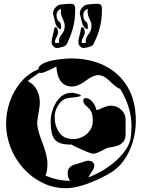

<svg xmlns="http://www.w3.org/2000/svg" viewBox="-20 -979 748 1012"><path d="M328 13Q261 13 203.5 -15.5Q146 -44 103 -92Q60 -140 36 -201Q12 -262 12 -327Q12 -385 31.5 -442Q51 -499 89 -545Q127 -591 182 -614Q183 -631 204 -642.5Q225 -654 254.5 -660Q284 -666 312 -668.5Q340 -671 353 -671Q455 -671 532 -632.5Q609 -594 652.5 -520.5Q696 -447 696 -342Q696 -286 680 -231.5Q664 -177 631.5 -132Q599 -87 547 -59Q412 13 328 13ZM350 -26Q337 -40 337 -65Q337 -87 347.5 -97Q358 -107 374.5 -112Q391 -117 408 -122Q410 -123 414.5 -124Q419 -125 426 -128Q435 -132 444 -132Q477 -132 477 -103Q477 -93 464 -74Q456 -62 451.5 -54.5Q447 -47 445 -44Q476 -55 512.5 -75.5Q549 -96 582.5 -124Q616 -152 639.5 -185Q663 -218 669 -252Q671 -266 672 -282Q673 -298 673 -315Q673 -413 614 -510Q594 -516 558 -552Q527 -583 498 -583Q470 -583 431 -553Q391 -523 360 -523Q284 -523 277 -629Q274 -626 256.5 -617.5Q239 -609 221 -601.5Q203 -594 197 -594Q194 -594 188 -596Q177 -589 161.5 -578.5Q146 -568 126 -552Q190 -518 190 -436Q190 -426 186.5 -404Q183 -382 179.5 -360.5Q176 -339 176 -330Q176 -297 203 -228Q230 -158 230 -115Q230 -79 220 -53Q286 -26 350 -26ZM468 -169Q464 -169 448 -175Q432 -181 412 -190Q392 -199 376.5 -206.5Q361 -214 358 -217H350Q287 -217 266 -247Q247 -273 247 -338Q247 -371 259.5 -406Q272 -441 297 -465.5Q322 -490 360 -490Q366 -490 377 -487.5Q388 -485 397 -481.5Q406 -478 406 -474Q406 -469 345 -463Q311 -460 289.5 -428.5Q268 -397 268 -362Q268 -316 292 -281Q316 -246 367 -246Q393 -246 416.5 -258.5Q440 -271 454.5 -292.5Q469 -314 469 -339Q469 -371 462 -387.5Q455 -404 432 -423Q419 -435 419 -450Q419 -462 431 -462Q451 -462 467.5 -442Q484 -422 487 -400H496Q498 -400 509 -405.5Q520 -411 535.5 -416.5Q551 -422 563 -422Q596 -422 619 -400.5Q642 -379 642 -347V-272Q642 -245 629 -230.5Q616 -216 596 -210Q576 -204 553 -201Q545 -200 530.5 -192Q516 -184 499.5 -176.5Q483 -169 468 -169ZM421 -726Q415 -726 411 -728Q395 -739 394 -749Q394 -751 393.5 -753.5Q393 -756 393 -758Q393 -769 398 -787.5Q403 -806 407 -829Q408 -834 413 -836H414Q423 -836 426 -816Q426 -815 426.5 -813.5Q427 -812 427 -810Q427 -803 424.5 -796.5Q422 -790 420 -785Q414 -774 412 -767.5Q410 -761 410 -757Q410 -751 421 -752L433 -754Q432 -757 432 -760Q432 -763 432 -765Q432 -773 435.5 -781Q439 -789 449 -802Q460 -815 462 -837V-844Q462 -856 458 -865Q450 -882 446.5 -892Q443 -902 443 -906Q442 -910 442 -913.5Q442 -917 442 -921Q442 -924 442 -927.5Q442 -931 443 -933Q434 -930 426.5 -921.5Q419 -913 419 -899Q419 -873 435 -863Q441 -860 442 -847Q443 -843 443 -840Q443 -837 443 -834Q443 -823 436 -826Q419 -835 412 -860Q407 -884 404 -894Q401 -904 401 -902Q399 -923 412 -938Q425 -953 440 -955Q457 -957 469 -958Q481 -959 490 -959Q494 -959 497.5 -959Q501 -959 503 -958Q515 -955 517 -940V-913Q516 -870 505 -829.5Q494 -789 477 -756V-752H476Q468 -738 460 -735Q433 -726 421 -726ZM280 -726Q274 -726 270 -728Q254 -739 253 -749Q253 -751 252.5 -753.5Q252 -756 252 -758Q252 -769 257 -787.5Q262 -806 266 -829Q267 -834 272 -836H273Q282 -836 285 -816Q285 -815 285.5 -813.5Q286 -812 286 -810Q286 -803 283.5 -796.5Q281 -790 279 -785Q273 -774 271 -767.5Q269 -761 269 -757Q269 -751 280 -752L292 -754Q291 -757 291 -760Q291 -763 291 -765Q291 -773 294.5 -781Q298 -789 308 -802Q319 -815 321 -837V-844Q321 -856 317 -865Q309 -882 305.5 -892Q302 -902 302 -906Q301 -910 301 -913.5Q301 -917 301 -921Q301 -924 301 -927.5Q301 -931 302 -933Q293 -930 285.5 -921.5Q278 -913 278 -899Q278 -873 294 -863Q300 -860 301 -847Q302 -843 302 -840Q302 -837 302 -834Q302 -823 295 -826Q278 -835 271 -860Q266 -884 263 -894Q260 -904 260 -902Q258 -923 271 -938Q284 -953 299 -955Q316 -957 328 -958Q340 -959 349 -959Q353 -959 356.5 -959Q360 -959 362 -958Q374 -955 376 -940V-913Q375 -870 364 -829.5Q353 -789 336 -756V-752H335Q327 -738 319 -735Q292 -726 280 -726Z"/></svg>

Font: Moo Lah Lah
Style: Regular
Weight: 400
Designer: Robert E. Leuschke
Foundry: Robert E. Leuschke
Version: Version 1.010; ttfautohint (v1.8.3)